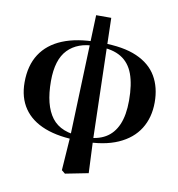

<svg xmlns="http://www.w3.org/2000/svg" viewBox="-99 -807 1044 1126"><g transform="rotate(10 423.0 -244.5)"><path d="M342 212 356 9 382 -718H472L491 1L500 202L363 229ZM414 24Q291 24 207 -8.5Q123 -41 80 -104Q37 -167 37 -258Q37 -358 81 -426Q125 -494 210 -529Q295 -564 419 -564L407 -539Q304 -539 246 -479.5Q188 -420 188 -292Q188 -148 243 -75.5Q298 -3 425 -3ZM437 24 449 -3Q516 -3 563 -30.5Q610 -58 634.5 -114.5Q659 -171 659 -258Q659 -354 636 -416Q613 -478 562.5 -508.5Q512 -539 431 -539L443 -564Q572 -564 652.5 -528.5Q733 -493 771 -428Q809 -363 809 -274Q809 -183 767 -116Q725 -49 642.5 -12.5Q560 24 437 24Z"/></g></svg>

Font: Noto Serif JP Black
Style: Regular
Weight: 900
Designer: Ryoko NISHIZUKA 西塚涼子 (kana & ideographs); Frank Grießhammer (Latin, Greek & Cyrillic); Wenlong ZHANG 张文龙 (bopomofo); San
Foundry: Adobe
Version: Version 2.003-H1;hotconv 1.1.1;makeotfexe 2.6.0